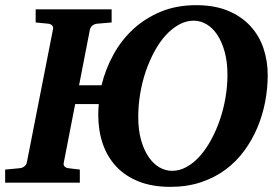

<svg xmlns="http://www.w3.org/2000/svg" viewBox="-35 -707 1075 743"><path d="M845.2 -417Q845.2 -467.3 834.5 -506.3Q823.7 -545.4 805.9 -572.3Q788.1 -599.1 764.4 -613Q740.7 -627 714.8 -627Q685.1 -627 657.7 -611.8Q630.4 -596.7 606.4 -570.6Q582.5 -544.4 563 -508.5Q543.5 -472.7 529.3 -431.4Q515.1 -390.1 507.6 -345Q500 -299.8 500 -254.9Q500 -203.1 511.2 -164.1Q522.5 -125 540.8 -98.6Q559.1 -72.3 582.5 -59.1Q606 -45.9 630.9 -45.9Q660.2 -45.9 687.7 -61.3Q715.3 -76.7 739 -103.5Q762.7 -130.4 782.2 -166.3Q801.8 -202.1 815.9 -243.4Q830.1 -284.7 837.6 -329.1Q845.2 -373.5 845.2 -417ZM1001 -417Q1001 -365.7 991.2 -313.7Q981.4 -261.7 961.2 -213.6Q940.9 -165.5 910.2 -123.5Q879.4 -81.5 837.6 -50.5Q795.9 -19.5 742.4 -1.7Q689 16.1 624 16.1Q554.2 16.1 502 -4.6Q449.7 -25.4 414.8 -62.7Q379.9 -100.1 362.5 -151.1Q345.2 -202.1 345.2 -263.2Q345.2 -272.9 345.7 -283.2Q346.2 -293.5 347.2 -304.2H255.9L211.9 -78.1Q209.5 -68.4 215.1 -62.7Q220.7 -57.1 229 -56.2L273.9 -50.8V0H-15.1V-50.8L42 -56.2Q51.3 -57.1 58.8 -62.7Q66.4 -68.4 68.8 -78.1L169.9 -592.8Q172.4 -602.5 166.7 -608.4Q161.1 -614.3 152.8 -615.2L103 -620.1V-670.9H397V-620.1L339.8 -615.2Q331.1 -614.3 323.2 -608.4Q315.4 -602.5 313 -592.8L271 -377H357.9Q373 -439 403.8 -495.4Q434.6 -551.8 480.7 -594.2Q526.9 -636.7 587.6 -661.9Q648.4 -687 724.1 -687Q796.4 -687 848.6 -664.8Q900.9 -642.6 934.8 -605.2Q968.8 -567.9 984.9 -519Q1001 -470.2 1001 -417Z"/></svg>

Font: Charis SIL
Style: Bold Italic
Weight: 700
Italic angle: -11°
Foundry: SIL International
Version: Version 4.112